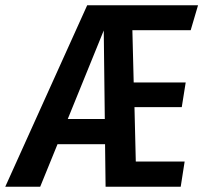

<svg xmlns="http://www.w3.org/2000/svg" viewBox="-66 -711 774 731"><path d="M660 -596H438L443 -397H641L626 -303H446L451 -96H637L622 0H336L334 -162H153L87 0H-46L266 -691H688ZM192 -258H333L329 -595Z"/></svg>

Font: Fira Sans Extra Condensed Medium
Style: Italic
Weight: 500
Width: 3
Italic angle: -8°
Designer: Carrois Corporate & Edenspiekermann AG
Foundry: Carrois Corporate GbR & Edenspiekermann AG
Version: Version 4.203